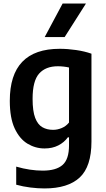

<svg xmlns="http://www.w3.org/2000/svg" viewBox="-20 -828 593 1078"><path d="M229.5 230Q192.5 230 150.5 224.8Q108.5 219.5 71 209V107.5Q110.5 119 148 124.5Q185.5 130 220 130Q295 130 331.2 98.2Q367.5 66.5 367.5 -12V-57H361Q340.5 -28.5 307.2 -11.5Q274 5.5 230 5.5Q179 5.5 134.5 -21.2Q90 -48 62.5 -106.8Q35 -165.5 35 -262Q35 -554 315.5 -554Q360 -554 407.8 -547Q455.5 -540 493.5 -526.5V-33.5Q493.5 107 427.5 168.5Q361.5 230 229.5 230ZM278 -99Q302.5 -99 326.8 -109.2Q351 -119.5 367.5 -140V-449Q355 -452 338.2 -454Q321.5 -456 305 -456Q236.5 -456 199.8 -415Q163 -374 163 -273Q163 -204 177.5 -166.2Q192 -128.5 217.8 -113.8Q243.5 -99 278 -99ZM231 -620 331.5 -808H462.5L343 -620Z"/></svg>

Font: Encode Sans SmCnd SmBold
Style: Regular
Weight: 600
Width: 4
Designer: Multiple Designers
Foundry: Impallari Type
Version: Version 3.002; ttfautohint (v1.8.3) -l 8 -r 50 -G 200 -x 14 